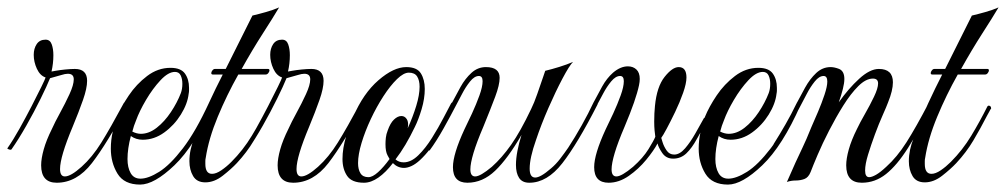

<svg xmlns="http://www.w3.org/2000/svg" viewBox="-22 -488 2714 518"><path d="M131 5Q89 5 89 -42Q89 -60 96 -85Q103 -110 118 -140Q126 -158 140 -183.5Q154 -209 165.5 -234Q177 -259 177 -274Q177 -289 161 -289Q154 -289 143 -285.5Q132 -282 113 -277Q105 -257 87.5 -221.5Q70 -186 49 -149Q28 -112 9 -85Q9 -85 8.5 -84.5Q8 -84 6 -84Q4 -84 0.5 -85.5Q-3 -87 -2 -88Q14 -111 31 -141.5Q48 -172 63.5 -202Q79 -232 89.5 -253.5Q100 -275 101 -279Q86 -284 77.5 -302.5Q69 -321 69 -340Q69 -357 77 -369Q85 -381 101 -381Q113 -381 117.5 -368.5Q122 -356 122 -339Q122 -317 117 -295Q117 -295 128 -297Q139 -299 154 -300.5Q169 -302 180 -302Q213 -302 213 -270Q213 -250 202 -218.5Q191 -187 174 -146Q140 -65 140 -32Q140 -12 153 -12Q169 -12 198 -38Q227 -64 251.5 -103.5Q276 -143 312 -210Q313 -212 315 -212Q318 -212 320.5 -209.5Q323 -207 322 -205Q267 -101 226 -48Q185 5 131 5Z M356 10Q313 10 295 -19.5Q277 -49 277 -87Q277 -110 282 -132Q287 -154 294 -173Q305 -200 325.5 -230.5Q346 -261 375 -283Q404 -305 438 -305Q466 -305 477 -289.5Q488 -274 488 -251Q488 -247 488 -243.5Q488 -240 487 -235Q484 -208 466 -179Q448 -150 421 -130.5Q394 -111 363 -111Q345 -111 331 -121Q322 -87 322 -59Q322 -36 330.5 -21Q339 -6 357 -6Q378 -6 407.5 -24.5Q437 -43 471.5 -88Q506 -133 542 -211Q542 -212 544 -212Q547 -212 550.5 -209.5Q554 -207 552 -205Q503 -94 448.5 -42Q394 10 356 10ZM358 -127Q380 -127 401 -143.5Q422 -160 439 -185.5Q456 -211 466 -237Q470 -248 470 -262Q470 -275 465.5 -284.5Q461 -294 450 -294Q432 -294 411 -271.5Q390 -249 372 -218.5Q354 -188 345 -163Q342 -156 339.5 -148.5Q337 -141 335 -133Q347 -127 358 -127Z M532 4Q509 4 499 -13Q489 -30 489 -53Q489 -84 502 -115Q523 -170 541.5 -210Q560 -250 579 -287H552Q548 -287 548 -291Q548 -294 551 -298Q554 -302 558 -302H587L659 -446Q676 -450 695.5 -455.5Q715 -461 731 -468Q715 -441 687 -397.5Q659 -354 630 -302H701Q705 -302 705 -298Q705 -295 702 -291Q699 -287 695 -287H621Q590 -232 565.5 -173Q541 -114 533 -62Q532 -58 532 -53.5Q532 -49 532 -46Q532 -19 550 -19Q561 -19 575 -28.5Q589 -38 602 -51Q634 -83 657.5 -122Q681 -161 701 -201Q703 -203 704 -203Q711 -203 711 -195Q710 -195 705.5 -186Q701 -177 700 -176Q682 -141 663 -109Q644 -77 617 -48Q602 -32 579 -14Q556 4 532 4Z M769 5Q727 5 727 -42Q727 -60 734 -85Q741 -110 756 -140Q764 -158 778 -183.5Q792 -209 803.5 -234Q815 -259 815 -274Q815 -289 799 -289Q792 -289 781 -285.5Q770 -282 751 -277Q743 -257 725.5 -221.5Q708 -186 687 -149Q666 -112 647 -85Q647 -85 646.5 -84.5Q646 -84 644 -84Q642 -84 638.5 -85.5Q635 -87 636 -88Q652 -111 669 -141.5Q686 -172 701.5 -202Q717 -232 727.5 -253.5Q738 -275 739 -279Q724 -284 715.5 -302.5Q707 -321 707 -340Q707 -357 715 -369Q723 -381 739 -381Q751 -381 755.5 -368.5Q760 -356 760 -339Q760 -317 755 -295Q755 -295 766 -297Q777 -299 792 -300.5Q807 -302 818 -302Q851 -302 851 -270Q851 -250 840 -218.5Q829 -187 812 -146Q778 -65 778 -32Q778 -12 791 -12Q807 -12 836 -38Q865 -64 889.5 -103.5Q914 -143 950 -210Q951 -212 953 -212Q956 -212 958.5 -209.5Q961 -207 960 -205Q905 -101 864 -48Q823 5 769 5Z M960 5Q927 5 914.5 -13.5Q902 -32 902 -59Q902 -88 912 -120.5Q922 -153 931 -173Q958 -236 999 -271.5Q1040 -307 1074 -307Q1103 -307 1113.5 -290Q1124 -273 1124 -248Q1124 -222 1115.5 -193.5Q1107 -165 1097 -145Q1085 -120 1072 -98Q1059 -76 1045 -58Q1054 -50 1067 -50Q1087 -50 1106.5 -69Q1126 -88 1143.5 -116Q1161 -144 1174.5 -170Q1188 -196 1195 -209Q1197 -212 1199 -212Q1201 -212 1203 -208.5Q1205 -205 1203 -201Q1187 -167 1163.5 -125Q1140 -83 1111 -56Q1099 -45 1088 -40Q1077 -35 1068 -35Q1051 -35 1038 -48Q1019 -23 999 -9Q979 5 960 5ZM972 -10Q983 -10 998 -23.5Q1013 -37 1029 -59Q1029 -59 1023.5 -69Q1018 -79 1018 -99Q1018 -107 1019 -116.5Q1020 -126 1024 -136Q1031 -156 1041 -165.5Q1051 -175 1061 -175Q1070 -175 1075.5 -166.5Q1081 -158 1078 -142Q1092 -173 1101 -202.5Q1110 -232 1110 -254Q1110 -271 1103.5 -281.5Q1097 -292 1081 -292Q1067 -292 1049 -274.5Q1031 -257 1012.5 -228.5Q994 -200 978.5 -167Q963 -134 953.5 -102.5Q944 -71 944 -48Q944 -31 950.5 -20.5Q957 -10 972 -10Z M1239 5Q1200 5 1200 -37Q1200 -72 1231 -139Q1240 -157 1251.5 -182Q1263 -207 1271.5 -230.5Q1280 -254 1280 -269Q1280 -283 1270 -283Q1258 -283 1246 -268Q1234 -253 1224.5 -234.5Q1215 -216 1209 -205Q1194 -176 1175 -142Q1156 -108 1137 -82H1136Q1134 -82 1130.5 -84.5Q1127 -87 1128 -88Q1147 -114 1165.5 -148Q1184 -182 1197 -210Q1208 -231 1220.5 -253.5Q1233 -276 1250 -291.5Q1267 -307 1289 -307Q1326 -307 1326 -278Q1326 -259 1314 -227Q1302 -195 1282 -146Q1264 -104 1255.5 -75.5Q1247 -47 1247 -31Q1247 -12 1260 -12Q1274 -12 1305 -38Q1332 -62 1357 -97.5Q1382 -133 1411 -194Q1419 -210 1427.5 -234.5Q1436 -259 1442.5 -278Q1449 -297 1449 -297Q1466 -301 1487 -307.5Q1508 -314 1524 -321Q1514 -311 1495.5 -276Q1477 -241 1457.5 -196.5Q1438 -152 1424 -110Q1407 -62 1407 -33Q1407 -9 1422 -9Q1429 -9 1439.5 -15Q1450 -21 1465 -34Q1478 -45 1489.5 -60Q1501 -75 1512 -91Q1527 -113 1543.5 -142Q1560 -171 1580 -210Q1582 -213 1583 -213Q1586 -213 1588.5 -210.5Q1591 -208 1590 -206Q1536 -100 1495 -47.5Q1454 5 1406 5Q1387 5 1378.5 -8Q1370 -21 1370 -43Q1370 -60 1374 -81Q1378 -102 1385 -124Q1348 -60 1314 -27.5Q1280 5 1239 5Z M1620 5Q1581 5 1581 -37Q1581 -72 1612 -139Q1621 -157 1632.5 -182Q1644 -207 1652.5 -230.5Q1661 -254 1661 -269Q1661 -283 1651 -283Q1639 -283 1627 -268.5Q1615 -254 1605.5 -236Q1596 -218 1590 -207Q1575 -178 1555 -143Q1535 -108 1518 -82H1517Q1515 -82 1512 -84.5Q1509 -87 1510 -88Q1529 -117 1547.5 -150Q1566 -183 1579 -211Q1590 -232 1602.5 -254.5Q1615 -277 1632 -292Q1652 -309 1672 -309Q1686 -309 1695 -300.5Q1704 -292 1704 -275Q1704 -271 1703.5 -267Q1703 -263 1702 -258Q1698 -239 1688.5 -211.5Q1679 -184 1663 -146Q1645 -104 1636.5 -75.5Q1628 -47 1628 -31Q1628 -12 1641 -12Q1655 -12 1686 -38Q1713 -62 1727.5 -85.5Q1742 -109 1746 -119Q1745 -125 1744 -136Q1743 -147 1743 -160Q1743 -171 1743.5 -182Q1744 -193 1745 -202Q1750 -254 1771 -280.5Q1792 -307 1809 -307Q1830 -307 1830 -279Q1830 -263 1821 -237.5Q1812 -212 1799.5 -186Q1787 -160 1776.5 -140.5Q1766 -121 1762 -116Q1762 -116 1765.5 -104.5Q1769 -93 1776.5 -82Q1784 -71 1797 -71Q1812 -71 1826.5 -88Q1841 -105 1854 -128Q1867 -151 1877 -169Q1880 -172 1882 -172Q1885 -172 1886.5 -169.5Q1888 -167 1886 -163Q1871 -137 1858 -113Q1845 -89 1830 -74.5Q1815 -60 1794 -60Q1775 -60 1764.5 -75.5Q1754 -91 1752 -101Q1742 -82 1721.5 -57Q1701 -32 1674.5 -13.5Q1648 5 1620 5Z M1942 10Q1899 10 1881 -19.5Q1863 -49 1863 -87Q1863 -110 1868 -132Q1873 -154 1880 -173Q1891 -200 1911.5 -230.5Q1932 -261 1961 -283Q1990 -305 2024 -305Q2052 -305 2063 -289.5Q2074 -274 2074 -251Q2074 -247 2074 -243.5Q2074 -240 2073 -235Q2070 -208 2052 -179Q2034 -150 2007 -130.5Q1980 -111 1949 -111Q1931 -111 1917 -121Q1908 -87 1908 -59Q1908 -36 1916.5 -21Q1925 -6 1943 -6Q1964 -6 1993.5 -24.5Q2023 -43 2057.5 -88Q2092 -133 2128 -211Q2128 -212 2130 -212Q2133 -212 2136.5 -209.5Q2140 -207 2138 -205Q2089 -94 2034.5 -42Q1980 10 1942 10ZM1944 -127Q1966 -127 1987 -143.5Q2008 -160 2025 -185.5Q2042 -211 2052 -237Q2056 -248 2056 -262Q2056 -275 2051.5 -284.5Q2047 -294 2036 -294Q2018 -294 1997 -271.5Q1976 -249 1958 -218.5Q1940 -188 1931 -163Q1928 -156 1925.5 -148.5Q1923 -141 1921 -133Q1933 -127 1944 -127Z M2303 5Q2261 5 2261 -42Q2261 -60 2268 -85Q2275 -110 2290 -140Q2298 -157 2311.5 -180.5Q2325 -204 2336 -227Q2347 -250 2347 -263Q2347 -276 2333 -276Q2314 -276 2293.5 -255.5Q2273 -235 2253 -203Q2233 -171 2215 -136Q2197 -101 2184 -70.5Q2171 -40 2165 -24Q2159 -9 2148 -5Q2137 -1 2124.5 -1Q2112 -1 2101 3Q2115 -29 2124 -49Q2133 -69 2143 -89.5Q2153 -110 2167 -145Q2175 -163 2185 -186.5Q2195 -210 2202.5 -232.5Q2210 -255 2210 -268Q2210 -283 2200 -283Q2188 -283 2176 -268Q2164 -253 2154.5 -234.5Q2145 -216 2139 -205Q2124 -176 2109 -148Q2094 -120 2075 -94H2074Q2071 -94 2067.5 -96Q2064 -98 2065 -99Q2082 -126 2097.5 -153Q2113 -180 2126 -207Q2137 -228 2150 -251.5Q2163 -275 2180 -291Q2197 -307 2219 -307Q2229 -307 2242 -302Q2256 -296 2256 -275Q2256 -264 2252 -248Q2248 -232 2241 -212Q2267 -249 2296 -275.5Q2325 -302 2349 -302Q2387 -302 2387 -266Q2387 -244 2374 -212Q2370 -201 2359.5 -177.5Q2349 -154 2338.5 -125.5Q2328 -97 2320 -71Q2312 -45 2312 -28Q2312 -10 2323 -10Q2330 -10 2341.5 -16.5Q2353 -23 2369 -38Q2398 -64 2423.5 -104Q2449 -144 2484 -211Q2484 -213 2486 -213Q2489 -213 2492 -210Q2495 -207 2493 -205Q2457 -135 2427.5 -88.5Q2398 -42 2368.5 -18.5Q2339 5 2303 5Z M2473 4Q2450 4 2440 -13Q2430 -30 2430 -53Q2430 -84 2443 -115Q2464 -170 2482.5 -210Q2501 -250 2520 -287H2493Q2489 -287 2489 -291Q2489 -294 2492 -298Q2495 -302 2499 -302H2528L2600 -446Q2617 -450 2636.5 -455.5Q2656 -461 2672 -468Q2656 -441 2628 -397.5Q2600 -354 2571 -302H2642Q2646 -302 2646 -298Q2646 -295 2643 -291Q2640 -287 2636 -287H2562Q2531 -232 2506.5 -173Q2482 -114 2474 -62Q2473 -58 2473 -53.5Q2473 -49 2473 -46Q2473 -19 2491 -19Q2502 -19 2516 -28.5Q2530 -38 2543 -51Q2575 -83 2598.5 -122Q2622 -161 2642 -201Q2644 -203 2645 -203Q2652 -203 2652 -195Q2651 -195 2646.5 -186Q2642 -177 2641 -176Q2623 -141 2604 -109Q2585 -77 2558 -48Q2543 -32 2520 -14Q2497 4 2473 4Z"/></svg>

Font: Mea Culpa
Style: Regular
Weight: 400
Designer: Robert E. Leuschke
Foundry: Robert E. Leuschke
Version: Version 1.010; ttfautohint (v1.8.3)